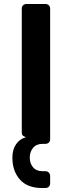

<svg xmlns="http://www.w3.org/2000/svg" viewBox="-20 -720 349 961"><path d="M190 221Q117 221 79.5 178.5Q42 136 42 69Q42 29 60 2.5Q78 -24 109 -33L100 -38Q89 -42 89 -55V-676Q89 -687 95.5 -693.5Q102 -700 113 -700H207Q218 -700 224.5 -693.5Q231 -687 231 -676V-24Q231 -13 224.5 -6.5Q218 0 207 0H194Q162 0 145.5 20Q129 40 129 69Q129 98 145.5 117.5Q162 137 194 137H207Q218 137 224.5 144Q231 151 231 161V197Q231 208 224.5 214.5Q218 221 207 221Z"/></svg>

Font: Fz Rubik Med
Style: Regular
Weight: 500
Designer: Hubert and Fischer
Foundry: Hubert and Fischer
Version: Vit hóa bi FontZin.com